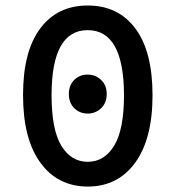

<svg xmlns="http://www.w3.org/2000/svg" viewBox="-20 -668 640 700"><path d="M299.8 -253.9Q271 -253.9 251 -273.4Q231 -293 231 -325.2Q231 -357.4 251 -377Q271 -396.5 299.8 -396Q328.1 -396 348.6 -376.5Q369.1 -357.4 369.1 -325.2Q369.1 -293 348.6 -273.4Q328.1 -253.9 299.8 -253.9ZM168 -320.8Q168 -195.3 203.6 -136.7Q239.3 -78.1 299.8 -78.1Q360.4 -78.1 396.5 -137.2Q432.1 -196.3 432.1 -320.8Q431.6 -558.1 299.8 -558.1Q168 -558.1 168 -320.8ZM299.8 12.2Q189.9 11.7 127 -75.2Q64 -162.1 64 -321.3Q64 -480.5 126.5 -564Q189 -647.9 299.8 -647.9Q411.1 -647.9 473.6 -564Q536.1 -480 536.1 -320.8Q536.1 -161.6 472.7 -74.7Q409.2 12.2 299.8 12.2Z"/></svg>

Font: SourceCodePro-Semibold
Style: Regular
Weight: 600
Monospace: yes
Designer: Paul D. Hunt
Foundry: Adobe Systems Incorporated
Version: Version 1.009;PS 1.000;hotconv 1.0.70;makeotf.lib2.5.5900